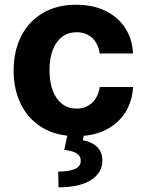

<svg xmlns="http://www.w3.org/2000/svg" viewBox="-20 -573 627 823"><path d="M306.6 10.5Q222.9 10.5 162.7 -25.2Q102.6 -61 70.6 -124.4Q38.5 -187.7 38.5 -270.7Q38.5 -354.5 70.8 -417.9Q103.2 -481.3 163.3 -517Q223.4 -552.7 306.2 -552.7Q377.6 -552.7 431.2 -526.8Q484.9 -500.9 516 -454Q547.2 -407 550.2 -343.8H407.6Q403.6 -371 390.8 -391.5Q378 -412 357.2 -423.4Q336.4 -434.8 308.4 -434.8Q273.3 -434.8 247.3 -415.8Q221.2 -396.9 206.7 -360.5Q192.2 -324.2 192.2 -272.5Q192.2 -220.6 206.5 -183.6Q220.8 -146.6 247 -127Q273.1 -107.4 308.4 -107.4Q334.6 -107.4 355.3 -118.5Q376.1 -129.5 389.8 -150.2Q403.5 -171 407.6 -200.2H550.2Q546.9 -137.5 516.5 -90Q486 -42.5 432.8 -16Q379.5 10.5 306.6 10.5ZM271.1 -2.9H341L335.2 28.3Q371.5 33.9 395 55.6Q418.5 77.2 418.8 114.6Q419 167.6 369.6 198.9Q320.2 230.2 230.7 229.9L229.5 162.5Q274.4 162.7 299.9 151.8Q325.4 140.8 326 118.2Q326.9 96.4 309.6 85Q292.3 73.6 255.3 69.3Z"/></svg>

Font: Inter V
Style: 
Weight: 400
Designer: Rasmus Andersson
Foundry: rsms
Version: Version 4.000;git-a3f224843